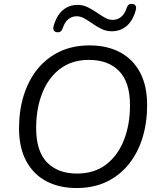

<svg xmlns="http://www.w3.org/2000/svg" viewBox="-20 -944 807 973"><path d="M368.3 8.9Q279.6 8.9 214.1 -26Q148.6 -60.9 112.5 -128.8Q76.4 -196.8 76.4 -293.7Q76.4 -383.2 100 -459.7Q123.7 -536.2 169.5 -593.3Q215.4 -650.3 281.8 -682.1Q348.2 -713.9 433.7 -713.9Q522.9 -713.9 588.4 -679Q653.9 -644.1 689.8 -576.7Q725.6 -509.2 725.6 -411.8Q725.6 -321.8 702 -245.3Q678.3 -168.8 632.4 -111.7Q586.6 -54.7 520.4 -22.9Q454.3 8.9 368.3 8.9ZM370.3 -64.5Q457.5 -64.5 517.2 -109.8Q576.8 -155.1 607.8 -233.7Q638.8 -312.2 638.8 -410.8Q638.8 -527.2 583.6 -583.9Q528.5 -640.5 430.7 -640.5Q344.5 -640.5 284.8 -595.4Q225.1 -550.3 194.2 -472.3Q163.2 -394.2 163.2 -294.6Q163.2 -177.8 218.3 -121.1Q273.5 -64.5 370.3 -64.5ZM269.5 -780.6Q258.7 -781.6 253.3 -789.2Q247.9 -796.8 251.3 -810.5Q266.7 -865.8 298.3 -892.5Q329.8 -919.2 373.1 -919.2Q400.6 -919.2 424.3 -907.6Q448 -896 469.5 -881.2Q491 -866.3 511 -854.7Q531 -843.2 551 -843.2Q575.7 -843.2 594.2 -858.6Q612.8 -874.1 622.3 -904.5Q625.8 -915.3 632.4 -920.3Q639 -925.2 650.3 -924.2Q661.6 -923.2 666.7 -915.6Q671.9 -908 668.4 -894.3Q654 -839.5 622 -812.5Q590 -785.5 546.2 -785.5Q518.7 -785.5 495 -797.1Q471.2 -808.7 450 -823.6Q428.7 -838.4 408.7 -850Q388.7 -861.6 368.7 -861.6Q344 -861.6 325.8 -846.4Q307.5 -831.2 297.4 -800.2Q294 -790 287.6 -784.8Q281.2 -779.6 269.5 -780.6Z"/></svg>

Font: Nunito Variable Extra Light
Style: Italic
Weight: 200
Italic angle: -9°
Designer: Vernon Adams
Foundry: Vernon Adams
Version: Version 3.602